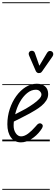

<svg xmlns="http://www.w3.org/2000/svg" viewBox="-25 -1250 491 1698"><path d="M160 9Q104 9 72 -34.5Q40 -78 40 -151Q40 -221 61.2 -285.5Q82.5 -350 119 -400.5Q155.5 -451 202.2 -480.2Q249 -509.5 300.5 -509.5Q347.5 -509.5 374.2 -485.5Q401 -461.5 401 -418.5Q401 -387 384 -360.8Q367 -334.5 341 -313.2Q315 -292 287.2 -275.5Q259.5 -259 237.5 -246.5Q208 -230 166.8 -209.8Q125.5 -189.5 97.5 -175Q96.5 -166 96 -156.8Q95.5 -147.5 95.5 -138Q95.5 -100 114.5 -72Q133.5 -44 161.5 -44Q191 -44 223.8 -68.5Q256.5 -93 287 -128.5Q306.5 -154 319.8 -158Q333 -162 342.5 -154.5Q349.5 -150 352.2 -143.2Q355 -136.5 350.8 -124.8Q346.5 -113 331.5 -93.5Q298 -49 251.8 -20Q205.5 9 160 9ZM109 -239Q130.5 -250.5 156 -263.5Q181.5 -276.5 204 -289Q239.5 -310 271 -332.2Q302.5 -354.5 322 -375.5Q341.5 -396.5 341.5 -414Q341.5 -428 328.5 -442.2Q315.5 -456.5 292 -456.5Q251.5 -456.5 214.8 -426.5Q178 -396.5 150.2 -347Q122.5 -297.5 109 -239ZM160 9Q104 9 72 -34.5Q40 -78 40 -151Q40 -221 61.2 -285.5Q82.5 -350 119 -400.5Q155.5 -451 202.2 -480.2Q249 -509.5 300.5 -509.5Q347.5 -509.5 374.2 -485.5Q401 -461.5 401 -418.5Q401 -387 384 -360.8Q367 -334.5 341 -313.2Q315 -292 287.2 -275.5Q259.5 -259 237.5 -246.5Q208 -230 166.8 -209.8Q125.5 -189.5 97.5 -175Q96.5 -166 96 -156.8Q95.5 -147.5 95.5 -138Q95.5 -100 114.5 -72Q133.5 -44 161.5 -44Q191 -44 223.8 -68.5Q256.5 -93 287 -128.5Q306.5 -154 319.8 -158Q333 -162 342.5 -154.5Q349.5 -150 352.2 -143.2Q355 -136.5 350.8 -124.8Q346.5 -113 331.5 -93.5Q298 -49 251.8 -20Q205.5 9 160 9ZM109 -239Q130.5 -250.5 156 -263.5Q181.5 -276.5 204 -289Q239.5 -310 271 -332.2Q302.5 -354.5 322 -375.5Q341.5 -396.5 341.5 -414Q341.5 -428 328.5 -442.2Q315.5 -456.5 292 -456.5Q251.5 -456.5 214.8 -426.5Q178 -396.5 150.2 -347Q122.5 -297.5 109 -239ZM315 -603.5Q310.5 -603.5 303.2 -608.2Q296 -613 292 -621L235 -752.5Q225.5 -773 230.8 -784.8Q236 -796.5 246 -799.5Q259.5 -803.5 270 -798.2Q280.5 -793 284 -780L323 -668.5L389 -779Q400.5 -798.5 414.2 -799.2Q428 -800 436.5 -793Q446.5 -783.5 446.2 -772Q446 -760.5 438.5 -749.5L347.5 -619Q339 -606.5 330.8 -605Q322.5 -603.5 315 -603.5ZM-5 420.5H415.5V428.5H-5ZM-5 -16H415.5V0H-5ZM-5 -505.5H415.5V-497.5H-5ZM-5 -1230H415.5V-1222H-5Z"/></svg>

Font: Edu VIC WA NT Pre Guide
Style: Regular
Weight: 400
Designer: Tina and Corey Anderson, Eben Sorkin, Mirko Velimirovic
Foundry: Google for Education
Version: Version 1.000